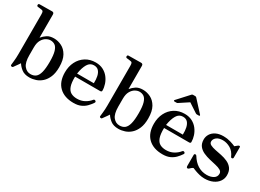

<svg xmlns="http://www.w3.org/2000/svg" viewBox="-28 -1388 2795 2063"><g transform="rotate(30 1369.0 -357.0)"><path d="M331 12Q270 12 234 -16Q198 -44 179 -76Q175 -69 163.5 -53Q152 -37 141 -21.5Q130 -6 125 1Q119 9 107 5.5Q95 2 96 -9Q97 -21 101.5 -60Q106 -99 106 -147V-637Q106 -665 100.5 -674.5Q95 -684 81 -685Q74 -687 57.5 -688.5Q41 -690 34 -691Q20 -693 20 -707Q20 -724 35 -724Q38 -724 60 -724.5Q82 -725 109.5 -725Q137 -725 160 -725.5Q183 -726 189 -726Q214 -726 214 -700V-413Q238 -442 270 -463.5Q302 -485 355 -485Q403 -485 449.5 -462Q496 -439 526 -386.5Q556 -334 556 -244Q556 -172 535.5 -123Q515 -74 482 -44Q449 -14 409.5 -1Q370 12 331 12ZM324 -25Q363 -25 388.5 -45Q414 -65 426.5 -113Q439 -161 439 -244Q439 -327 425.5 -371Q412 -415 388 -431.5Q364 -448 332 -448Q307 -448 279.5 -432.5Q252 -417 232.5 -383Q213 -349 213 -293V-195Q213 -105 245 -65Q277 -25 324 -25Z M879 12Q765 12 700.5 -50Q636 -112 636 -228Q636 -301 665 -359Q694 -417 747.5 -451Q801 -485 872 -485Q926 -485 966 -464Q1006 -443 1032 -409Q1058 -375 1071 -335.5Q1084 -296 1084 -258Q1084 -242 1064 -242H754Q752 -166 767.5 -123Q783 -80 814 -63Q845 -46 889 -46Q940 -46 980.5 -68Q1021 -90 1047 -123Q1058 -136 1072 -127Q1086 -118 1076 -103Q1056 -73 1030.5 -47Q1005 -21 968.5 -4.5Q932 12 879 12ZM756 -281H964Q966 -329 957.5 -367Q949 -405 928.5 -427Q908 -449 870 -449Q822 -449 795 -403.5Q768 -358 756 -281Z M1435 12Q1374 12 1338 -16Q1302 -44 1283 -76Q1279 -69 1267.5 -53Q1256 -37 1245 -21.5Q1234 -6 1229 1Q1223 9 1211 5.5Q1199 2 1200 -9Q1201 -21 1205.5 -60Q1210 -99 1210 -147V-637Q1210 -665 1204.5 -674.5Q1199 -684 1185 -685Q1178 -687 1161.5 -688.5Q1145 -690 1138 -691Q1124 -693 1124 -707Q1124 -724 1139 -724Q1142 -724 1164 -724.5Q1186 -725 1213.5 -725Q1241 -725 1264 -725.5Q1287 -726 1293 -726Q1318 -726 1318 -700V-413Q1342 -442 1374 -463.5Q1406 -485 1459 -485Q1507 -485 1553.5 -462Q1600 -439 1630 -386.5Q1660 -334 1660 -244Q1660 -172 1639.5 -123Q1619 -74 1586 -44Q1553 -14 1513.5 -1Q1474 12 1435 12ZM1428 -25Q1467 -25 1492.5 -45Q1518 -65 1530.5 -113Q1543 -161 1543 -244Q1543 -327 1529.5 -371Q1516 -415 1492 -431.5Q1468 -448 1436 -448Q1411 -448 1383.5 -432.5Q1356 -417 1336.5 -383Q1317 -349 1317 -293V-195Q1317 -105 1349 -65Q1381 -25 1428 -25Z M1983 12Q1869 12 1804.5 -50Q1740 -112 1740 -228Q1740 -301 1769 -359Q1798 -417 1851.5 -451Q1905 -485 1976 -485Q2030 -485 2070 -464Q2110 -443 2136 -409Q2162 -375 2175 -335.5Q2188 -296 2188 -258Q2188 -242 2168 -242H1858Q1856 -166 1871.5 -123Q1887 -80 1918 -63Q1949 -46 1993 -46Q2044 -46 2084.5 -68Q2125 -90 2151 -123Q2162 -136 2176 -127Q2190 -118 2180 -103Q2160 -73 2134.5 -47Q2109 -21 2072.5 -4.5Q2036 12 1983 12ZM1860 -281H2068Q2070 -329 2061.5 -367Q2053 -405 2032.5 -427Q2012 -449 1974 -449Q1926 -449 1899 -403.5Q1872 -358 1860 -281ZM1813 -544Q1806 -544 1803.5 -549Q1801 -554 1806 -559L1935 -700Q1941 -706 1950 -706H1977Q1986 -706 1992 -700L2121 -559Q2126 -554 2124.5 -549Q2123 -544 2115 -544H2089Q2085 -544 2082 -545.5Q2079 -547 2075 -549L1964 -622L1853 -549Q1849 -547 1846.5 -545.5Q1844 -544 1839 -544Z M2503 12Q2473 12 2442 4.5Q2411 -3 2385.5 -12.5Q2360 -22 2347 -28Q2333 -21 2325 -14Q2317 -7 2309 1Q2299 11 2288.5 7Q2278 3 2278 -11V-150Q2278 -163 2289.5 -165Q2301 -167 2307 -157Q2382 -34 2505 -34Q2553 -34 2586.5 -54Q2620 -74 2620 -113Q2620 -139 2596 -153Q2572 -167 2534 -175.5Q2496 -184 2454 -194Q2412 -204 2374 -221Q2336 -238 2312 -268.5Q2288 -299 2288 -350Q2288 -384 2306.5 -415Q2325 -446 2363 -465.5Q2401 -485 2459 -485Q2503 -485 2545 -472.5Q2587 -460 2609 -449Q2615 -454 2624.5 -462Q2634 -470 2642 -476Q2651 -482 2658.5 -480.5Q2666 -479 2666 -466V-341Q2666 -328 2654 -325.5Q2642 -323 2637 -333Q2612 -392 2566 -418Q2520 -444 2474 -444Q2422 -444 2395 -421.5Q2368 -399 2368 -370Q2368 -346 2392 -333.5Q2416 -321 2453.5 -313.5Q2491 -306 2533 -297.5Q2575 -289 2612.5 -272Q2650 -255 2674 -223.5Q2698 -192 2698 -139Q2698 -97 2674 -62.5Q2650 -28 2606 -8Q2562 12 2503 12Z"/></g></svg>

Font: Zen Antique
Style: Regular
Weight: 400
Designer: Yoshimichi Ohira
Foundry: Positype
Version: Version 1.001